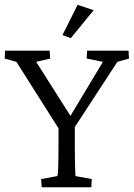

<svg xmlns="http://www.w3.org/2000/svg" viewBox="-21 -786 561 806"><path d="M471.7 -526.4 273.4 -222.7 293 -279.3V-188.5Q293 -146.5 293.5 -120.1Q293.9 -93.8 294.4 -78.6Q294.9 -63.5 295.4 -56.6Q295.9 -49.8 295.9 -46.9L364.3 -34.2L362.3 0H154.3L151.4 -34.2L219.7 -46.9Q220.7 -49.8 221.7 -56.6Q222.7 -63.5 223.1 -78.6Q223.6 -93.8 224.1 -120.1Q224.6 -146.5 224.6 -188.5V-279.3L240.2 -222.7L47.9 -526.4L-1 -540L0 -573.2H187.5L189.5 -540L130.9 -526.4L280.3 -291H269.5L411.1 -526.4L342.8 -540L344.7 -573.2H518.6L520.5 -540ZM276.4 -626 241.2 -638.7 304.7 -765.6 372.1 -743.2Z"/></svg>

Font: Crimson Pro ExtraLight Light
Style: Regular
Weight: 300
Version: Version 1.002